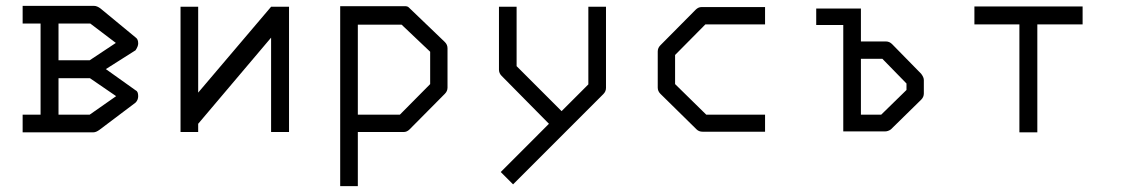

<svg xmlns="http://www.w3.org/2000/svg" viewBox="-20 -499 3820 653"><path d="M118 -109V-419H57V-479H300Q310 -479 322 -470L442 -371Q450 -365.5 450 -351Q450 -341.5 441 -328L340 -264L441 -192Q450 -188.5 450 -172Q450 -159 441 -150L319 -58Q307 -49 298 -49H57V-109ZM286 -233H179V-109H285L375 -172ZM285 -294 374 -353 287 -419H179V-294Z M963 -50H902V-371L654 -78V-50H594V-476H654V-184L902 -476H963Z M1137 -478H1357Q1366 -478 1370 -474L1493 -356Q1502 -347 1502 -335V-201Q1502 -189 1493 -180L1373 -59Q1364 -50 1353 -50H1197V134H1137ZM1197 -415V-109H1340L1443 -213V-323L1346 -415Z M1847 -78 1686 -241Q1677 -250 1677 -262V-476H1737V-274L1890 -121L1981 -212V-476H2041V-200Q2041 -188 2032 -179L1725 128L1683 86Z M2582 -475V-416H2379L2276 -312V-213L2382 -109H2582V-51H2370Q2357 -51 2349 -59L2226 -180Q2217 -189 2217 -201V-324Q2217 -336 2226 -345L2346 -466Q2355 -475 2366 -475Z M2848 -414H2756V-470H2908V-358H2993Q3005 -358 3014 -349L3113 -248Q3122 -236 3122 -227V-181Q3122 -169 3113 -160L3010 -59Q3000.5 -52 2989 -52H2848ZM2908 -109H2977L3063 -193V-215L2981 -299H2908Z M3294 -477H3662V-416H3508V-49H3447V-416H3294Z"/></svg>

Font: 3270 Nerd Font
Style: Regular
Weight: 400
Monospace: yes
Version: Version 3.0.1;Nerd Fonts 3.3.0